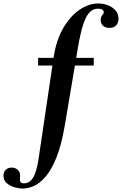

<svg xmlns="http://www.w3.org/2000/svg" viewBox="-179 -774 704 1108"><path d="M-47 314Q-70 314 -96 306.5Q-122 299 -140.5 282.5Q-159 266 -159 240Q-159 218 -145.5 205.5Q-132 193 -112 193Q-92 193 -77.5 205Q-63 217 -63 240Q-63 244 -63.5 252Q-64 260 -64 265Q-64 273 -59 278.5Q-54 284 -40 284Q-9 284 11.5 252Q32 220 44 140L130 -440Q145 -542 186 -612Q227 -682 280.5 -718Q334 -754 388 -754Q418 -754 444.5 -743.5Q471 -733 488 -713.5Q505 -694 505 -666Q505 -644 492 -628.5Q479 -613 453 -613Q428 -613 415 -626Q402 -639 402 -658Q402 -676 411 -686Q420 -696 420 -705Q420 -713 411 -718.5Q402 -724 385 -724Q360 -724 339.5 -704.5Q319 -685 302.5 -637Q286 -589 271 -501L194 -45Q175 65 146.5 135.5Q118 206 84.5 245Q51 284 17 299Q-17 314 -47 314ZM41 -396V-440H362V-396Z"/></svg>

Font: Libre Bodoni
Style: Regular
Weight: 400
Designer: Pablo Impallari, Rodrigo Fuenzalida
Foundry: Impallari Type
Version: Version 2.005;gftools[0.9.23]